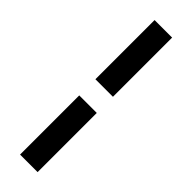

<svg xmlns="http://www.w3.org/2000/svg" viewBox="-326 -877 991 991"><g transform="rotate(45 170.0 -381.0)"><path d="M234 -440H106V-872H234ZM234 110H106V-322H234Z"/></g></svg>

Font: Open Sauce One Black
Style: Regular
Weight: 900
Designer: Alfredo Marco Pradil
Foundry: Creative Sauce Fz LLC
Version: Version 1.477